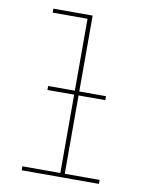

<svg xmlns="http://www.w3.org/2000/svg" viewBox="-83 -796 666 857"><g transform="rotate(10 250.0 -367.5)"><path d="M75 0V-18H247V-717H89V-735H267V-18H425V0ZM126 -373V-391H388V-373Z"/></g></svg>

Font: Iosevka Term Curly Thin
Style: Regular
Weight: 100
Designer: Belleve Invis
Foundry: Belleve Invis
Version: Version 32.3.0